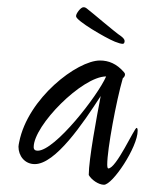

<svg xmlns="http://www.w3.org/2000/svg" viewBox="-20 -550 400 530"><path d="M319 -429C322 -429 324 -432 324 -437C324 -441 320 -446 313 -451C301 -458 230 -519 224 -523C216 -530 214 -530 210 -530C203 -530 190 -513 190 -506C190 -506 190 -505 190 -505C190 -493 270 -446 297 -435C307 -431 314 -429 319 -429ZM267 -40C291 -40 360 -144 360 -189C360 -194 359 -197 357 -197C351 -197 301 -85 279 -85C277 -85 276 -89 276 -96C276 -138 301 -272 319 -334C323 -337 325 -341 325 -344C325 -347 324 -349 322 -351C302 -374 280 -383 256 -383C193 -383 57 -279 33 -158C32 -153 31 -148 31 -145C31 -120 48 -97 76 -97C133 -97 209 -209 258 -285C247 -228 225 -110 225 -67C232 -54 252 -40 267 -40ZM84 -134C77 -134 73 -137 73 -144C73 -204 207 -339 273 -339C250 -286 132 -134 84 -134Z"/></svg>

Font: Comforter
Style: Regular
Weight: 400
Designer: Robert E. Leuschke
Foundry: Robert E. Leuschke
Version: Version 1.013; ttfautohint (v1.8.3)